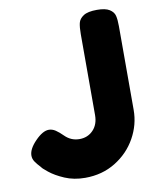

<svg xmlns="http://www.w3.org/2000/svg" viewBox="-84 -798 716 873"><g transform="rotate(-10 274.5 -361.5)"><path d="M509 -643V-256Q509 -188 475 -127Q441 -66 379.5 -28Q318 10 239 10Q187 10 145 -8Q103 -26 76.5 -47.5Q50 -69 50 -72Q32 -91 23.5 -104Q15 -117 15 -132Q15 -162 50 -198Q85 -234 113 -234Q129 -234 144 -224Q159 -214 177 -196Q205 -168 244 -168Q282 -168 307 -194Q332 -220 332 -263V-637Q332 -669 336.5 -688Q341 -707 361 -720Q381 -733 423 -733Q462 -733 481 -721Q500 -709 504.5 -691Q509 -673 509 -643Z"/></g></svg>

Font: Fredoka One
Style: Regular
Weight: 400
Designer: Milena B. Brandão, Ben Nathan
Version: Version 2.000; ttfautohint (v1.5.33-1714) -l 8 -r 50 -G 200 